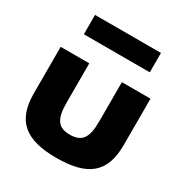

<svg xmlns="http://www.w3.org/2000/svg" viewBox="-250 -1327 1484 1546"><g transform="rotate(30 492.5 -554.5)"><path d="M186 -1131V-951H799V-1131ZM75 -770H341V-404C341 -253 381 -194 492 -194C603 -194 644 -253 644 -404V-770H910V-339C910 -81 780 22 492 22C204 22 75 -81 75 -339Z"/></g></svg>

Font: Hussar Dziwak
Style: Regular
Weight: 400
Version: Version 1.022